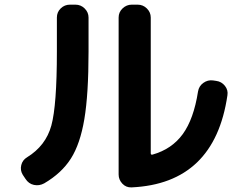

<svg xmlns="http://www.w3.org/2000/svg" viewBox="-20 -773 1040 829"><path d="M547.9 36.1Q524.4 37.1 508.3 20Q492.2 2.9 492.2 -19.5V-697.3Q492.2 -720.7 509.3 -736.8Q526.4 -752.9 548.8 -752.9H574.2Q597.7 -752.9 614.3 -736.3Q630.9 -719.7 630.9 -697.3V-111.3Q630.9 -103.5 638.7 -105.5Q721.7 -128.9 769 -193.8Q816.4 -258.8 835 -377.9Q838.9 -401.4 857.9 -415Q877 -428.7 899.4 -425.8L913.1 -423.8Q936.5 -420.9 951.2 -402.3Q965.8 -383.8 961.9 -361.3Q906.2 19.5 547.9 36.1ZM89.8 -1 78.1 -18.6Q66.4 -38.1 71.8 -60.1Q77.1 -82 96.7 -93.8Q177.7 -143.6 201.7 -231Q225.6 -318.4 225.6 -549.8V-697.3Q225.6 -720.7 242.2 -736.8Q258.8 -752.9 282.2 -752.9H305.7Q329.1 -752.9 345.7 -736.3Q362.3 -719.7 362.3 -697.3V-549.8Q362.3 -366.2 344.2 -258.8Q326.2 -151.4 286.1 -88.4Q246.1 -25.4 170.9 18.6Q149.4 30.3 126.5 25.4Q103.5 20.5 89.8 -1Z"/></svg>

Font: Rounded Mgen+ 1mn bold
Style: Bold
Weight: 700
Designer: [Source Han Sans]
Ryoko NISHIZUKA  (kana & ideographs); Paul D. Hunt (Latin, Greek & Cyrillic); Wenlong ZHANG  (bopomofo
Version: Version 1.059.20150602